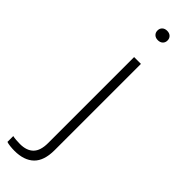

<svg xmlns="http://www.w3.org/2000/svg" viewBox="-324 -651 837 837"><g transform="rotate(45 94.5 -232.5)"><path d="M12 188Q-1 188 -15 186.5Q-29 185 -37 182V146Q-29 148 -16 149Q-3 150 8 150Q49 150 70.5 128.5Q92 107 92 60V-470H134V62Q134 127 102.5 157.5Q71 188 12 188ZM113 -595Q99 -595 90.5 -603Q82 -611 82 -624Q82 -637 90.5 -645Q99 -653 113 -653Q127 -653 135.5 -645Q144 -637 144 -624Q144 -611 135.5 -603Q127 -595 113 -595Z"/></g></svg>

Font: Gantari ExtraLight
Style: Regular
Weight: 250
Designer: Anugrah Pasau
Foundry: Lafontype
Version: Version 1.000